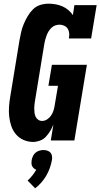

<svg xmlns="http://www.w3.org/2000/svg" viewBox="-20 -763 545 1043"><path d="M160 8Q132 8 107.5 -3Q83 -14 66.5 -33.5Q50 -53 41.5 -78Q33 -103 30 -129.5Q27 -156 29 -184Q31 -212 36 -240L86 -545Q90 -567 95 -589Q100 -611 109 -632.5Q118 -654 130 -674.5Q142 -695 159 -712Q176 -729 198.5 -736Q221 -743 244 -743Q263 -743 282.5 -739.5Q302 -736 319 -728.5Q336 -721 350.5 -709Q365 -697 376 -681L384 -735H505L475 -554H354Q357 -568 356 -581.5Q355 -595 348.5 -606Q342 -617 329.5 -623Q317 -629 304 -629Q292 -629 280.5 -625Q269 -621 260 -612.5Q251 -604 244.5 -593.5Q238 -583 233.5 -571.5Q229 -560 226 -548.5Q223 -537 221 -526L171 -221Q169 -209 167.5 -197.5Q166 -186 166 -174Q166 -162 167.5 -150.5Q169 -139 173.5 -129Q178 -119 187.5 -112.5Q197 -106 208 -106Q223 -106 236 -114.5Q249 -123 257.5 -135.5Q266 -148 270.5 -162Q275 -176 277 -190L295 -297H243L262 -411H452L384 0H256L270 -87Q263 -69 253 -52Q243 -35 229.5 -20.5Q216 -6 197 1Q178 8 160 8ZM171 260 130 218Q144 205 156 190Q168 175 177 159Q169 156 163.5 151Q158 146 154.5 139Q151 132 151 123.5Q151 115 152 107Q154 96 159 85Q164 74 173 66.5Q182 59 193.5 55.5Q205 52 216 52Q227 52 237.5 55.5Q248 59 254.5 66.5Q261 74 262.5 85Q264 96 262 107Q258 129 250.5 150Q243 171 231.5 191Q220 211 204.5 228.5Q189 246 171 260Z"/></svg>

Font: Iosevka Curly Slab HvObl
Style: Regular
Weight: 900
Italic angle: -9°
Monospace: yes
Designer: Belleve Invis
Foundry: Belleve Invis
Version: Version 11.1.0; ttfautohint (v1.8.3)